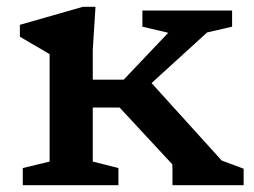

<svg xmlns="http://www.w3.org/2000/svg" viewBox="-20 -545 747 565"><path d="M332 -228.5H253V-69.5L328.5 -50.5V0H47V-50.5L126 -69.5V-385.5Q120.5 -389 105.5 -397.8Q90.5 -406.5 72 -417.2Q53.5 -428 38.5 -437V-472L224 -525H261L253 -398.5V-310.5H344L475 -448.5L399 -466.5V-514H663V-466.5L589.5 -449.5L426 -300.5L632.5 -72.5L697 -48.5V0H487.5V-48.5L487 -61.5Z"/></svg>

Font: Newsreader 6pt Medium
Style: Regular
Weight: 500
Designer: Hugues Gentile
Foundry: Production Type
Version: Version 1.003; ttfautohint (v1.8.3)